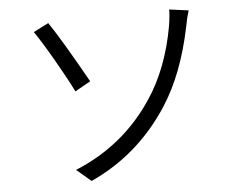

<svg xmlns="http://www.w3.org/2000/svg" viewBox="-52 -791 1105 879"><g transform="rotate(-5 500.0 -351.5)"><path d="M334 24.4 267.6 -32.2Q491.2 -124 623 -322.3Q714.8 -459 749 -652.3Q756.8 -702.1 755.9 -726.6L844.7 -714.8Q834 -681.6 827.1 -642.6Q783.2 -427.7 690.4 -285.2Q553.7 -75.2 334 24.4ZM129.9 -677.7 199.2 -712.9Q253.9 -632.8 367.2 -430.7L295.9 -390.6Q267.6 -448.2 215.3 -539.1Q163.1 -629.9 129.9 -677.7Z"/></g></svg>

Font: Gen Shin Gothic Monospace Normal
Style: Regular
Weight: 350
Designer: [Source Han Sans]
Ryoko NISHIZUKA  (kana & ideographs); Paul D. Hunt (Latin, Greek & Cyrillic); Wenlong ZHANG  (bopomofo
Version: Version 1.002.20150607